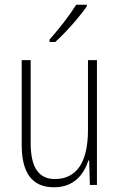

<svg xmlns="http://www.w3.org/2000/svg" viewBox="-20 -784 507 814"><path d="M348 -757V-764H303C273 -716 233 -665 190 -616V-606H214C257 -644 316 -711 348 -757ZM391 -529H353V-233C353 -91 301 -25 213 -25C146 -25 110 -71 110 -178V-529H72V-170C72 -51 116 10 209 10C295 10 336 -46 355 -104H358L361 0H391Z"/></svg>

Font: Noto Sans Arabic UI Cn XLt
Style: Regular
Weight: 200
Width: 3
Designer: Monotype Design Team, Nadine Chahine and Nizar Qandah
Foundry: Monotype Imaging Inc.
Version: Version 2.010